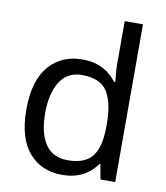

<svg xmlns="http://www.w3.org/2000/svg" viewBox="-85 -831 786 911"><g transform="rotate(10 307.5 -375.0)"><path d="M275 10Q175 10 115 -59.5Q55 -129 55 -267Q55 -405 115.5 -475.5Q176 -546 276 -546Q318 -546 349 -535.5Q380 -525 403 -507Q426 -489 442 -467H448Q447 -480 444.5 -505.5Q442 -531 442 -546V-760H530V0H459L446 -72H442Q426 -49 403 -30.5Q380 -12 348.5 -1Q317 10 275 10ZM289 -63Q374 -63 408.5 -109.5Q443 -156 443 -250V-266Q443 -366 410 -419.5Q377 -473 288 -473Q217 -473 181.5 -416.5Q146 -360 146 -265Q146 -169 181.5 -116Q217 -63 289 -63Z"/></g></svg>

Font: binaryvertical115
Style: Book
Weight: 400
Designer: Jelle Bosma - Monotype Design Team
Foundry: Monotype Imaging Inc.
Version: Version 2.003